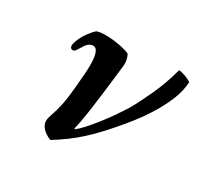

<svg xmlns="http://www.w3.org/2000/svg" viewBox="-119 -620 836 809"><g transform="rotate(30 299.0 -215.0)"><path d="M187 -379Q181 -387 169.5 -386.5Q158 -386 147 -376Q143 -373 138 -365.5Q133 -358 125 -345Q117 -332 115 -330Q103 -323 95 -331Q90 -338 93 -351.5Q96 -365 104 -381.5Q112 -398 124.5 -415Q137 -432 151 -445Q162 -450 185 -451Q208 -452 233.5 -449Q259 -446 282 -440.5Q305 -435 314 -429Q326 -405 324 -378Q293 -100 277 -47Q277 -43 280 -43Q295 -54 314 -75Q333 -96 354 -122.5Q375 -149 396 -179Q417 -209 435 -238Q459 -280 488 -343Q517 -406 536 -478Q542 -478 551.5 -475.5Q561 -473 570.5 -469.5Q580 -466 587.5 -462Q595 -458 598 -455Q596 -412 577.5 -367Q559 -322 533 -280Q507 -238 478 -201Q449 -164 425 -137Q377 -81 328.5 -37Q280 7 213 48Q187 38 172 21.5Q157 5 157 -13Q157 -25 162.5 -40.5Q168 -56 175 -80.5Q182 -105 187.5 -142Q193 -179 199.5 -267.5Q206 -356 187 -379Z"/></g></svg>

Font: Sweet Mavka Script
Style: Regular
Weight: 500
Designer: Pablo Impallari/Anastassiya Vishnevskaya
Foundry: Pablo Impallari/ Anastassiya Vishnevskaya
Version: Version 2.0/www.impallari.com/   behance.net/sweetcherry